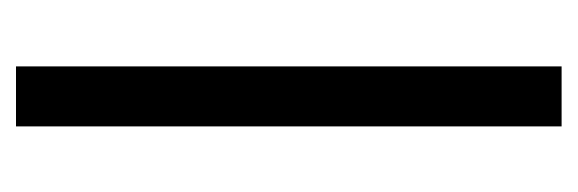

<svg xmlns="http://www.w3.org/2000/svg" viewBox="-261 -461 722 240"><g transform="rotate(90 100.0 -341.0)"><path d="M63 0V-682H138V0Z"/></g></svg>

Font: Didact Gothic
Style: Regular
Weight: 400
Designer: Daniel Johnson
Foundry: Daniel Johnson
Version: Version 2.101;PS 002.101;hotconv 1.0.88;makeotf.lib2.5.64775